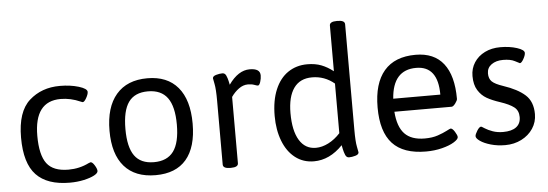

<svg xmlns="http://www.w3.org/2000/svg" viewBox="-49 -899 3016 1056"><g transform="rotate(-5 1458.5 -371.5)"><path d="M52 -264Q52 -407 120 -468Q188 -529 289 -529Q347 -529 393 -515Q439 -501 439 -483Q439 -470 427.5 -449.5Q416 -429 407 -429Q405 -429 402.5 -430.5Q400 -432 396 -433Q342 -457 287 -457Q142 -457 142 -266Q142 -160 177.5 -113Q213 -66 297 -66Q358 -66 410 -92L421 -96Q431 -96 443 -76.5Q455 -57 455 -45Q455 -33 433.5 -21.5Q412 -10 376 -2Q340 6 298 6Q174 6 113 -58Q52 -122 52 -264Z M540 -259Q540 -389 600 -459Q660 -529 772 -529Q882 -529 940.5 -459.5Q999 -390 999 -259Q999 -129 941.5 -61.5Q884 6 772 6Q659 6 599.5 -62Q540 -130 540 -259ZM912 -261Q912 -361 877 -409Q842 -457 769 -457Q696 -457 662 -409.5Q628 -362 628 -261Q628 -161 662 -113.5Q696 -66 769 -66Q842 -66 877 -113.5Q912 -161 912 -261Z M1144 -20V-371Q1144 -437 1138 -465.5Q1132 -494 1132 -497Q1132 -509 1151 -514.5Q1170 -520 1186 -520Q1200 -520 1206.5 -505.5Q1213 -491 1216.5 -475Q1220 -459 1221 -454Q1274 -529 1337 -529Q1366 -529 1380.5 -519.5Q1395 -510 1395 -490Q1395 -473 1389 -454.5Q1383 -436 1375 -436Q1370 -436 1355.5 -441.5Q1341 -447 1320 -447Q1294 -447 1270 -429.5Q1246 -412 1228 -386V-20Q1228 2 1188 2H1184Q1144 2 1144 -20Z M1452 -261Q1452 -346 1477.5 -406.5Q1503 -467 1549 -498Q1595 -529 1655 -529Q1699 -529 1732.5 -516Q1766 -503 1798 -478V-730Q1798 -752 1838 -752H1842Q1882 -752 1882 -730V-148Q1882 -82 1888 -53.5Q1894 -25 1894 -22Q1894 -10 1875 -4.5Q1856 1 1840 1Q1826 1 1819.5 -14.5Q1813 -30 1809.5 -47Q1806 -64 1805 -69Q1733 6 1646 6Q1587 6 1543 -28Q1499 -62 1475.5 -123Q1452 -184 1452 -261ZM1798 -136V-410Q1744 -455 1675 -455Q1608 -455 1574 -407Q1540 -359 1540 -269Q1540 -172 1572 -119.5Q1604 -67 1663 -67Q1697 -67 1732.5 -85Q1768 -103 1798 -136Z M2020 -258Q2020 -391 2079 -460Q2138 -529 2253 -529Q2355 -529 2407 -462.5Q2459 -396 2459 -268Q2459 -259 2447 -243Q2435 -227 2426 -227H2110Q2116 -144 2153 -105Q2190 -66 2264 -66Q2306 -66 2336.5 -76.5Q2367 -87 2387 -97.5Q2407 -108 2410 -108Q2420 -108 2432.5 -88Q2445 -68 2445 -58Q2445 -46 2420 -30.5Q2395 -15 2353.5 -4.5Q2312 6 2265 6Q2140 6 2080 -59Q2020 -124 2020 -258ZM2370 -299Q2370 -457 2250 -457Q2121 -457 2110 -299Z M2543 -54Q2543 -64 2555.5 -84Q2568 -104 2578 -104Q2580 -104 2597 -93Q2614 -82 2639.5 -73Q2665 -64 2696 -64Q2744 -64 2769 -83Q2794 -102 2794 -138Q2794 -174 2769.5 -193Q2745 -212 2694 -229Q2651 -243 2622 -259.5Q2593 -276 2574 -306.5Q2555 -337 2555 -385Q2555 -427 2576.5 -460Q2598 -493 2635.5 -511.5Q2673 -530 2721 -530Q2772 -530 2812.5 -517Q2853 -504 2853 -487Q2853 -474 2841.5 -453.5Q2830 -433 2821 -433Q2818 -434 2794.5 -446.5Q2771 -459 2730 -459Q2691 -459 2666 -441Q2641 -423 2641 -392Q2641 -363 2657.5 -347Q2674 -331 2719 -316Q2797 -290 2838 -253Q2879 -216 2879 -147Q2879 -103 2855.5 -67.5Q2832 -32 2791.5 -11.5Q2751 9 2702 9Q2659 9 2622.5 -1.5Q2586 -12 2564.5 -27Q2543 -42 2543 -54Z"/></g></svg>

Font: Asap-Regular
Style: Regular
Weight: 400
Designer: Pablo Cosgaya
Foundry: Omnibus-Type
Version: Version 2.000; ttfautohint (v1.8)